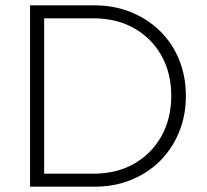

<svg xmlns="http://www.w3.org/2000/svg" viewBox="-20 -702 779 722"><path d="M121 0V-49H333Q419 -49 484.5 -86.5Q550 -124 587 -190Q624 -256 624 -342Q624 -427 587 -493Q550 -559 484 -596Q418 -633 333 -633H124V-682H334Q409 -682 472 -656.5Q535 -631 581.5 -585.5Q628 -540 653.5 -477.5Q679 -415 679 -341Q679 -268 653.5 -205.5Q628 -143 582 -97Q536 -51 473 -25.5Q410 0 336 0ZM93 0V-682H146V0Z"/></svg>

Font: Outfit Thin ExtraLight
Style: Regular
Weight: 250
Version: Version 1.100;gftools[0.9.27]